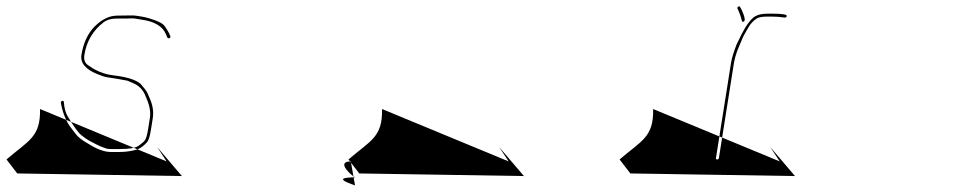

<svg xmlns="http://www.w3.org/2000/svg" viewBox="-96 -496 2982 590"><path d="M425 -379C427.5 -380.3 428.3 -382.3 427.4 -385L423 -395C420 -401 415.5 -408.1 409.7 -416.2C403.9 -424.3 388.4 -432.1 363.1 -439.5C352.9 -442.5 345 -444.3 339.4 -445C333.9 -445.7 328.7 -446.5 323.8 -447.5C319 -448.5 311.5 -448.8 301.2 -448.5C291 -448.2 278.7 -448 264.4 -448C240.6 -448 217.5 -437 195.2 -415C173.8 -393.4 160.1 -364.1 154.2 -327C150.4 -302.4 166.9 -282.8 203.9 -268C208.9 -266 214.3 -264 220 -262C225.6 -260 231.3 -258.7 236.8 -258C242.4 -257.3 247.9 -256.5 253.4 -255.5C258.9 -254.5 264 -253.7 268.5 -253C273.1 -252.3 277.6 -251.5 282.1 -250.5C286.6 -249.5 291.2 -248.7 295.7 -248C300.1 -246 305.9 -243.5 313 -240.5C330.5 -233.2 342.7 -221.1 349.8 -204C351.7 -199.3 353.5 -195 355.2 -191C364.2 -169.9 367.3 -150.5 364.5 -133L359.1 -99C356.2 -80.2 352.4 -68.2 347.9 -63C345.1 -59.7 339 -54.7 329.8 -48C320.5 -41.3 301.4 -38 272.5 -38H245.5C240.8 -38 236.5 -38.3 232.6 -39L219.8 -43.5C215.1 -45.2 209 -47.8 201.6 -51.5C194.2 -55.2 186.8 -59 179.4 -63C172.1 -67 163.5 -72.9 153.8 -80.7C144.1 -88.6 130.1 -107.9 111.9 -138.7C105.3 -149.9 101.4 -164.3 100.3 -182C100.1 -185.3 98.5 -186.7 95.4 -186C92.3 -185.3 90.8 -183.3 91 -180C94.3 -160.8 99.9 -143.1 107.6 -127C111.1 -119.7 114.9 -113.2 119 -107.5C123.1 -101.8 129.1 -94 137 -83.9C144.9 -73.8 157.3 -64.2 174.2 -55C201.1 -37.7 224.4 -29 244.1 -29H271.1C286.4 -29 301 -30.7 314.8 -34C329.8 -36.2 343.6 -44.9 356.5 -59.9C361 -65.2 364.9 -78.3 368.1 -99L373.5 -133C376.7 -153 373.3 -173.8 363.4 -195.5C361.4 -199.8 359.5 -204.3 357.6 -209C355.6 -213.7 352.1 -219 347.1 -225L335.3 -239C320.3 -251.1 293.8 -259.4 255.8 -264C250.2 -264.7 244.8 -265.5 239.7 -266.5C234.5 -267.5 229.2 -268.8 223.8 -270.5C218.4 -272.2 213.4 -274 208.7 -276C204 -278 199.5 -280.2 195.2 -282.5C190.9 -284.8 183.9 -289.3 174.3 -295.9C164.7 -302.4 161 -312.8 163.2 -327C169.9 -368.9 189.6 -402.4 222.4 -427.5C232.4 -435.2 245.9 -439 263 -439H291C295 -439 299.8 -439.2 305.6 -439.5C311.3 -439.8 316.6 -439.5 321.4 -438.5C326.2 -437.5 331.3 -436.7 336.5 -436C378.3 -430.7 404.2 -415.3 414.2 -390L418.6 -380C420.3 -378 422.4 -377.7 425 -379Z M416 0 387 -44 463 45 -43 37 -76 -6C-9 -64 29 -74 27 -161ZM27 -162Z M982 0C932 0 990 49 996 49C909 49 1000 74 995 74Z M1467 0 1438 -44 1514 45 1008 37 975 -6C1042 -64 1080 -74 1078 -161ZM1078 -162Z M2189 -429.5C2194.9 -431.4 2193.2 -442.9 2183.9 -464L2178.5 -474C2177.6 -476.7 2175.7 -477.2 2172.7 -475.5C2169.8 -473.8 2169.1 -471.7 2170.7 -469L2175.1 -459C2176.7 -456 2179.6 -447 2183.9 -432C2184.1 -429.3 2185.8 -428.5 2189 -429.5ZM2315.4 -442C2318.8 -442 2320.8 -443.5 2321.6 -446.5C2323 -451.5 2308.6 -454 2278.3 -454H2263.3C2246.2 -454 2233.1 -451.2 2224 -445.5C2211.2 -437.6 2197.5 -419.4 2182.9 -391C2180.5 -386.3 2178 -381.2 2175.4 -375.5C2172.8 -369.8 2170.1 -364.3 2167.3 -359C2158.2 -335 2152.5 -316.3 2150.4 -303L2104.2 -11C2103.6 -7.7 2104.9 -6 2107.9 -6C2110.9 -6 2112.6 -7.7 2113.2 -11L2159.4 -303C2161.2 -314 2164.4 -325.8 2169 -338.5C2171.4 -344.8 2173.8 -350.8 2176.4 -356.5C2179 -362.2 2181.4 -367.8 2183.6 -373.5C2185.8 -379.2 2188.1 -384.2 2190.5 -388.5C2192.8 -392.8 2197.4 -400.8 2204.2 -412.4C2211 -424 2219.6 -433 2230 -439.5C2235.9 -443.2 2246.5 -445 2261.9 -445H2276.9C2288.9 -445 2301.8 -444 2315.4 -442Z M2300 0 2271 -44 2347 45 1841 37 1808 -6C1875 -64 1913 -74 1911 -161ZM1911 -162Z"/></svg>

Font: Proton
Style: LitExtIt
Weight: 500
Version: Version 1.017